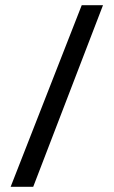

<svg xmlns="http://www.w3.org/2000/svg" viewBox="-20 -720 439 740"><path d="M108 0H21L295 -700H377Z"/></svg>

Font: Homenaje
Style: Regular
Weight: 400
Version: Version 1.002